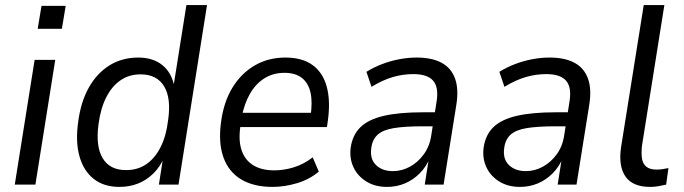

<svg xmlns="http://www.w3.org/2000/svg" viewBox="-20 -725 2687 754"><path d="M128 -612 143 -702H238L223 -612ZM38 0 116 -490H197L119 0Z M449 9Q388 9 348 -22.5Q308 -54 292 -111.5Q276 -169 287 -246Q297 -324 328.5 -380.5Q360 -437 409.5 -468Q459 -499 523 -499Q581 -499 618 -469Q655 -439 665 -383L661 -384L712 -705H793L681 0H604L621 -109H626Q609 -70 582 -43.5Q555 -17 521.5 -4Q488 9 449 9ZM475 -57Q521 -57 555 -80.5Q589 -104 611 -148Q633 -192 640 -252Q653 -339 624.5 -386Q596 -433 532 -433Q487 -433 453 -409.5Q419 -386 397 -342.5Q375 -299 367 -238Q355 -151 383 -104Q411 -57 475 -57Z M1051 9Q976 9 927 -20.5Q878 -50 857.5 -107Q837 -164 848 -245Q858 -323 892 -379.5Q926 -436 979.5 -467.5Q1033 -499 1101 -499Q1167 -499 1207.5 -469.5Q1248 -440 1263 -385Q1278 -330 1268 -255L1264 -226H907L916 -282H1218L1199 -265Q1208 -323 1199.5 -361Q1191 -399 1165.5 -419Q1140 -439 1097 -439Q1053 -439 1018.5 -417.5Q984 -396 961.5 -356.5Q939 -317 929 -264L926 -241Q915 -180 927.5 -139Q940 -98 973 -77Q1006 -56 1057 -56Q1095 -56 1134 -68Q1173 -80 1208 -107L1232 -51Q1195 -20 1146 -5.5Q1097 9 1051 9Z M1500 9Q1453 9 1419 -12Q1385 -33 1368.5 -67.5Q1352 -102 1357 -144Q1364 -195 1395.5 -225.5Q1427 -256 1487 -270Q1547 -284 1639 -284H1701L1692 -229H1640Q1570 -229 1527 -222Q1484 -215 1463 -196Q1442 -177 1438 -143Q1432 -101 1456.5 -77Q1481 -53 1523 -53Q1558 -53 1590 -70.5Q1622 -88 1645 -120Q1668 -152 1674 -196L1694 -323Q1704 -381 1681.5 -407.5Q1659 -434 1603 -434Q1563 -434 1523 -422.5Q1483 -411 1439 -384L1419 -443Q1448 -461 1481 -473.5Q1514 -486 1548.5 -492.5Q1583 -499 1616 -499Q1676 -499 1714 -478.5Q1752 -458 1767 -416.5Q1782 -375 1772 -313L1722 0H1648L1665 -108H1670Q1654 -70 1628 -44Q1602 -18 1569.5 -4.5Q1537 9 1500 9Z M2022 9Q1975 9 1941 -12Q1907 -33 1890.5 -67.5Q1874 -102 1879 -144Q1886 -195 1917.5 -225.5Q1949 -256 2009 -270Q2069 -284 2161 -284H2223L2214 -229H2162Q2092 -229 2049 -222Q2006 -215 1985 -196Q1964 -177 1960 -143Q1954 -101 1978.5 -77Q2003 -53 2045 -53Q2080 -53 2112 -70.5Q2144 -88 2167 -120Q2190 -152 2196 -196L2216 -323Q2226 -381 2203.5 -407.5Q2181 -434 2125 -434Q2085 -434 2045 -422.5Q2005 -411 1961 -384L1941 -443Q1970 -461 2003 -473.5Q2036 -486 2070.5 -492.5Q2105 -499 2138 -499Q2198 -499 2236 -478.5Q2274 -458 2289 -416.5Q2304 -375 2294 -313L2244 0H2170L2187 -108H2192Q2176 -70 2150 -44Q2124 -18 2091.5 -4.5Q2059 9 2022 9Z M2533 9Q2465 9 2436.5 -31.5Q2408 -72 2419 -147L2508 -705H2589L2501 -152Q2498 -124 2501 -103Q2504 -82 2518 -70.5Q2532 -59 2558 -59Q2571 -59 2583.5 -61Q2596 -63 2605 -65L2596 0Q2579 4 2564 6.5Q2549 9 2533 9Z"/></svg>

Font: Nunito Sans 10pt SemiCondensed
Style: Italic
Weight: 400
Width: 4
Italic angle: -9°
Designer: Vernon Adams
Foundry: Vernon Adams
Version: Version 3.101;gftools[0.9.27]